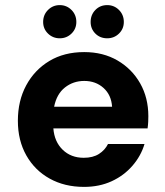

<svg xmlns="http://www.w3.org/2000/svg" viewBox="-20 -720 645 752"><path d="M309 12Q233 12 174.5 -20.5Q116 -53 83 -111.5Q50 -170 50 -247Q50 -325 82.5 -385.5Q115 -446 173 -481Q231 -516 310 -516Q384 -516 440.5 -483Q497 -450 529 -393.5Q561 -337 561 -265Q561 -255 560.5 -243Q560 -231 558 -217H189Q193 -165 225.5 -133.5Q258 -102 308 -102Q344 -102 367.5 -117Q391 -132 403 -156H546Q532 -109 498.5 -70.5Q465 -32 417 -10Q369 12 309 12ZM310 -403Q267 -403 234.5 -377.5Q202 -352 192 -302H419Q416 -348 385.5 -375.5Q355 -403 310 -403ZM214 -570Q187 -570 168 -588.5Q149 -607 149 -634Q149 -662 168 -681Q187 -700 214 -700Q241 -700 260 -681Q279 -662 279 -634Q279 -607 260 -588.5Q241 -570 214 -570ZM400 -570Q372 -570 353.5 -588.5Q335 -607 335 -634Q335 -662 353.5 -681Q372 -700 400 -700Q427 -700 446 -681Q465 -662 465 -634Q465 -607 446 -588.5Q427 -570 400 -570Z"/></svg>

Font: DM Sans ExtraBold
Style: Regular
Weight: 800
Designer: Colophon Foundry, Jonny Pinhorn
Foundry: Colophon Foundry
Version: Version 4.004; ttfautohint (v1.8.4.7-5d5b)